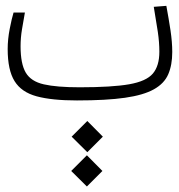

<svg xmlns="http://www.w3.org/2000/svg" viewBox="-20 -349 626 670"><path d="M248.5 1.5Q161.1 1.5 107.9 -12.9Q54.7 -27.3 30.8 -65.9Q6.8 -104.5 6.8 -177.7Q6.8 -211.9 13.9 -248.3Q21 -284.7 27.3 -305.2H66.9Q62 -277.3 56.9 -247.6Q51.8 -217.8 51.8 -187.5Q51.8 -126.5 69.8 -95.7Q87.9 -64.9 132.8 -54.7Q177.7 -44.4 258.3 -44.4Q370.6 -44.4 430.7 -54.9Q490.7 -65.4 513.4 -92.3Q536.1 -119.1 536.1 -168.5Q536.1 -201.2 530.8 -237.3Q525.4 -273.4 516.6 -325.2L560.5 -328.6Q568.8 -283.7 575 -242.9Q581.1 -202.1 581.1 -167.5Q581.1 -122.1 567.1 -89.8Q553.2 -57.6 517.1 -37.4Q481 -17.1 416 -7.8Q351.1 1.5 248.5 1.5ZM283.2 301.8 228.5 247.6 283.2 192.9 337.4 247.6ZM284.7 182.1 230 127.9 284.7 73.2 338.9 127.9Z"/></svg>

Font: Cascadia Mono NF ExtraLight
Style: Regular
Weight: 200
Monospace: yes
Designer: Aaron Bell
Foundry: Saja Typeworks
Version: Version 2404.023; ttfautohint (v1.8.4)